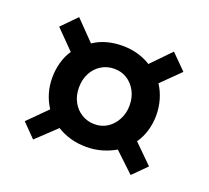

<svg xmlns="http://www.w3.org/2000/svg" viewBox="-87 -673 726 668"><g transform="rotate(20 276.0 -339.5)"><path d="M170 -495Q192 -510 219 -517.5Q246 -525 277 -525Q307 -525 333.5 -517.5Q360 -510 382 -496L451 -567L506 -512L438 -445Q453 -422 461 -394.5Q469 -367 469 -337Q469 -308 461 -280.5Q453 -253 437 -230L506 -162L456 -112L384 -180Q362 -167 335 -159Q308 -151 277 -151Q245 -151 217.5 -159Q190 -167 168 -181L95 -112L46 -162L115 -231Q84 -279 84 -337Q84 -367 91.5 -394Q99 -421 114 -443L46 -512L100 -567ZM183 -337Q183 -307 195.5 -284Q208 -261 229.5 -248Q251 -235 277 -235Q304 -235 324.5 -248.5Q345 -262 357.5 -285.5Q370 -309 370 -338Q370 -368 357.5 -391Q345 -414 324.5 -427Q304 -440 277 -440Q251 -440 229.5 -427Q208 -414 195.5 -390.5Q183 -367 183 -337Z"/></g></svg>

Font: Raleway Thin
Style: Bold
Weight: 700
Version: Version 4.026